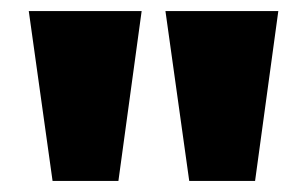

<svg xmlns="http://www.w3.org/2000/svg" viewBox="-20 -725 555 347"><path d="M75 -398 32 -705H236L194 -398ZM322 -398 279 -705H483L441 -398Z"/></svg>

Font: Nunito Sans 12pt Black
Style: Regular
Weight: 900
Designer: Vernon Adams
Foundry: Vernon Adams
Version: Version 3.101;gftools[0.9.27]